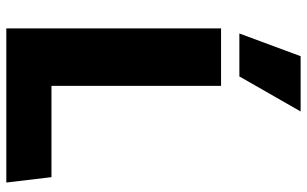

<svg xmlns="http://www.w3.org/2000/svg" viewBox="-202 -770 972 608"><g transform="rotate(90 284.0 -466.0)"><path d="M158 -932H333L222 -738H86ZM70 0V-680H252V-143H541L558 0Z"/></g></svg>

Font: Palanquin Dark
Style: Bold
Weight: 700
Designer: Pria Ravichandran
Version: Version 1.000